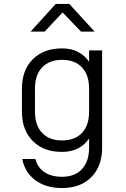

<svg xmlns="http://www.w3.org/2000/svg" viewBox="-20 -805 640 972"><path d="M294 147Q212 147 158.5 107Q105 67 93 0H159Q170 43 205 66.5Q240 90 294 90Q359 90 395 51Q431 12 431 -57V-104Q410 -72 375.5 -54Q341 -36 294 -36Q201 -36 146 -91Q91 -146 91 -240V-356Q91 -450 146 -505Q201 -560 294 -560Q341 -560 375.5 -542Q410 -524 431 -492V-550H497V-57Q497 36 442.5 91.5Q388 147 294 147ZM294 -502Q230 -502 193.5 -464Q157 -426 157 -356V-240Q157 -170 193.5 -132Q230 -94 294 -94Q359 -94 395 -132Q431 -170 431 -240V-356Q431 -426 395 -464Q359 -502 294 -502ZM135 -645 262 -785H331L459 -645H390L297 -742L206 -645Z"/></svg>

Font: Tiny ExtraLight
Style: Regular
Weight: 200
Monospace: yes
Designer: Philipp Nurullin, Konstantin Bulenkov
Foundry: JetBrains
Version: Version 2.251; ttfautohint (v1.8.4.7-5d5b)